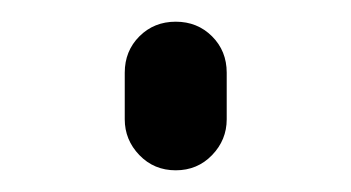

<svg xmlns="http://www.w3.org/2000/svg" viewBox="-20 -157 324 177"><path d="M95 -47V-90Q95 -110 108.5 -123.5Q122 -137 142 -137Q162 -137 175.5 -123.5Q189 -110 189 -90V-47Q189 -28 175.5 -14Q162 0 142 0Q122 0 108.5 -14Q95 -28 95 -47Z"/></svg>

Font: Rounded Mplus 1c
Style: Regular
Weight: 400
Version: Version 1.059.20150529